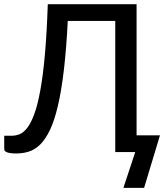

<svg xmlns="http://www.w3.org/2000/svg" viewBox="-24 -738 810 932"><path d="M639 -717.5V-81H752.5L675.5 174H575L632.5 0H535.5V-636.5H305Q298 -499 286 -397.8Q274 -296.5 257.2 -225Q240.5 -153.5 219 -108.2Q197.5 -63 172 -37.5Q146.5 -12 117 -2.5Q87.5 7 55 7Q26.5 7 11.5 1.8Q-3.5 -3.5 -3.5 -13.5V-79H32Q51.5 -79 70.8 -86.5Q90 -94 108 -117Q126 -140 142 -183Q158 -226 171.2 -297Q184.5 -368 193.8 -471Q203 -574 208 -717.5Z"/></svg>

Font: Lato Medium
Style: Regular
Weight: 500
Designer: Lukasz Dziedzic
Foundry: tyPoland Lukasz Dziedzic
Version: Version 2.006; 2014-01-15